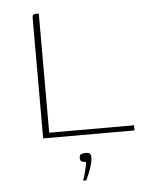

<svg xmlns="http://www.w3.org/2000/svg" viewBox="-48 -500 543 708"><g transform="rotate(-5 223.5 -146.0)"><path d="M122 -460V-19H436V0H98V-440Q98 -447 98.5 -451Q99 -455 101.5 -457.5Q104 -460 109 -460ZM231 168Q236 155 239.5 141.5Q243 128 245.5 116.5Q248 105 248 100Q247 100 246.5 100Q246 100 245 100Q239 100 232.5 97Q226 94 226 84Q226 73 232.5 70Q239 67 250 67Q257 67 261 68.5Q265 70 267 74Q269 78 269 86Q269 98 263.5 116Q258 134 251.5 149Q245 164 243 168Z"/></g></svg>

Font: Genos Thin
Style: Regular
Weight: 100
Designer: Robert E. Leuschke
Foundry: Robert E. Leuschke
Version: Version 1.010